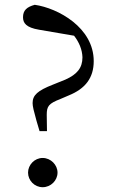

<svg xmlns="http://www.w3.org/2000/svg" viewBox="-20 -768 478 801"><path d="M158 -109C124 -109 97 -80 97 -48C97 -15 124 13 158 13C192 13 220 -15 220 -48C220 -80 192 -109 158 -109ZM289 -619C310 -592 323 -561 324 -529C324 -485 302 -458 253 -436L201 -415C137 -390 116 -371 116 -338C116 -324 121 -305 132 -265L145 -221H176L175 -289C175 -325 183 -336 232 -355L267 -370C336 -398 371 -443 371 -513C371 -653 222 -734 125 -748C92 -739 76 -725 76 -696C76 -672 89 -653 143 -644Z"/></svg>

Font: Source Han Serif K
Style: Regular
Weight: 400
Designer: Ryoko NISHIZUKA 西塚涼子 (kana & ideographs); Frank Grießhammer (Latin, Greek & Cyrillic); Wenlong ZHANG 张文龙 (bopomofo); San
Foundry: Adobe Systems Incorporated
Version: Version 1.001;PS 1.001;hotconv 16.6.54;makeotf.lib2.5.65590